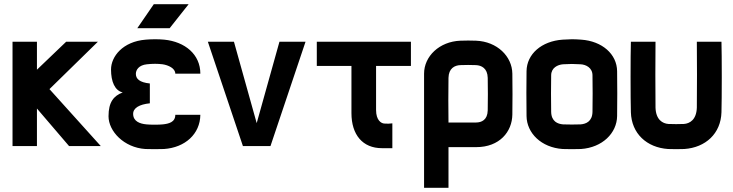

<svg xmlns="http://www.w3.org/2000/svg" viewBox="-20 -700 3510 920"><path d="M40 -500V0H157V-180L311 0H463L217 -273L449 -500H297L157 -366V-500Z M512 -367C512 -309 530 -266 568 -257C525 -241 500 -211 500 -143C500 -71 574 7 676 14C694 15 748 15 766 14C867 7 939 -58 940 -150H820C820 -114 788 -107 760 -104C742 -102 700 -102 682 -104C649 -107 619 -119 618 -153C617 -183 649 -200 698 -205V-300C649 -305 631 -322 631 -346C631 -365 645 -388 684 -392C711 -395 736 -395 759 -392C786 -388 820 -373 820 -347H940C940 -439 867 -500 767 -510C738 -513 701 -512 678 -510C568 -501 512 -429 512 -367ZM638 -565H793L884 -680H717Z M1444 -500H1319L1210 -110L1101 -500H976L1144 0H1276Z M1810 10H1860V-109C1844 -107 1840 -107 1821 -108C1807 -109 1782 -123 1782 -173V-384H1949V-500H1498V-384H1664V-158C1664 -54 1718 10 1810 10Z M2129 200V5H2262C2374 5 2434 -69 2435 -151C2436 -230 2436 -268 2435 -347C2434 -430 2362 -501 2261 -505C2236 -506 2211 -506 2186 -505C2085 -501 2012 -430 2012 -347V200ZM2129 -113C2128 -184 2128 -256 2129 -327C2130 -373 2159 -387 2186 -388C2211 -389 2235 -389 2260 -388C2287 -387 2316 -373 2317 -327C2318 -275 2318 -223 2317 -171C2316 -125 2287 -113 2261 -113Z M2761 -392C2788 -391 2819 -375 2819 -339C2820 -259 2820 -244 2819 -164C2818 -118 2788 -106 2762 -104C2744 -103 2696 -103 2678 -104C2652 -106 2622 -118 2621 -164C2620 -240 2620 -263 2621 -339C2621 -375 2652 -390 2678 -392C2717 -394 2724 -394 2761 -392ZM2503 -144C2504 -62 2574 7 2676 14C2694 15 2746 15 2764 14C2866 7 2936 -62 2937 -144C2938 -224 2938 -279 2937 -359C2936 -441 2865 -503 2765 -510C2726 -513 2711 -512 2676 -510C2575 -503 2504 -441 2503 -359C2502 -283 2502 -230 2503 -144Z M3437 -500H3319C3320 -468 3320 -216 3319 -184C3317 -126 3285 -108 3257 -106C3239 -105 3201 -105 3183 -106C3155 -108 3123 -126 3121 -184C3120 -216 3120 -468 3121 -500H3003C3001 -437 3001 -225 3003 -162C3006 -60 3079 7 3181 14C3199 15 3241 15 3259 14C3361 7 3434 -60 3437 -162C3439 -225 3439 -437 3437 -500Z"/></svg>

Font: Fervojo
Style: Bold
Weight: 700
Designer: kohakuno
Version: ver.1.0